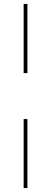

<svg xmlns="http://www.w3.org/2000/svg" viewBox="-20 -721 255 974"><path d="M119 -701V-350H100V-701ZM119 -117V233H100V-117Z"/></svg>

Font: Josefin Sans Thin
Style: Regular
Weight: 250
Designer: Santiago Orozco
Foundry: Typemade
Version: Version 2.000